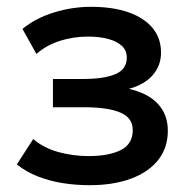

<svg xmlns="http://www.w3.org/2000/svg" viewBox="-20 -532 556 564"><path d="M243.5 12Q202 12 163.5 5.8Q125 -0.5 91 -13.8Q57 -27 29.5 -49L77.5 -123.5Q109 -97 152 -85.2Q195 -73.5 239.5 -73.5Q300 -73.5 335 -91.2Q370 -109 370 -150Q370 -186 333.2 -201.5Q296.5 -217 226.5 -217H135.5V-300H223.5Q285.5 -300 319 -314.2Q352.5 -328.5 352.5 -363Q352.5 -383.5 338.2 -397Q324 -410.5 298.2 -417.5Q272.5 -424.5 238 -424.5Q195.5 -424.5 156 -412Q116.5 -399.5 87 -373.5L46 -447Q84 -478.5 138 -495.2Q192 -512 247 -512Q311 -512 357 -496Q403 -480 428 -450Q453 -420 453 -377.5Q453 -339.5 428.8 -311.5Q404.5 -283.5 358.5 -271Q414.5 -258.5 443.8 -227Q473 -195.5 473 -148Q473 -98 444.8 -62.2Q416.5 -26.5 364.8 -7.2Q313 12 243.5 12Z"/></svg>

Font: Geologica EX
Style: Regular
Weight: 400
Designer: Sindre Bremnes, Frode Helland
Foundry: Monokrom Skriftforlag AS
Version: Version 1.010;gftools[0.9.28]